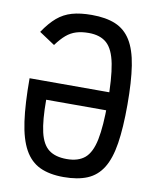

<svg xmlns="http://www.w3.org/2000/svg" viewBox="-91 -883 781 966"><g transform="rotate(10 300.0 -400.0)"><path d="M300 -814Q372 -814 421 -793.5Q470 -773 499.5 -725.5Q529 -678 541.5 -598Q554 -518 554 -400Q554 -282 541.5 -202Q529 -122 499.5 -74.5Q470 -27 421 -6.5Q372 14 300 14Q228 14 179 -9Q130 -32 100.5 -85Q71 -138 58.5 -226.5Q46 -315 46 -446H506V-354H147Q147 -249 161 -189Q175 -129 208.5 -103.5Q242 -78 300 -78Q359 -78 392.5 -106.5Q426 -135 440 -203.5Q454 -272 454 -391Q454 -517 440 -589.5Q426 -662 392.5 -692Q359 -722 300 -722Q264 -722 236.5 -713.5Q209 -705 186 -685.5Q163 -666 138 -632L58 -685Q91 -734 124 -762Q157 -790 199 -802Q241 -814 300 -814Z"/></g></svg>

Font: Victor Mono
Style: Bold
Weight: 700
Monospace: yes
Designer: Rune Bjørnerås
Version: Version 1.561;gftools[0.9.30]